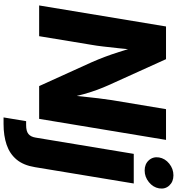

<svg xmlns="http://www.w3.org/2000/svg" viewBox="23 -834 1014 1101"><g transform="rotate(90 530.5 -283.0)"><path d="M10.7 0 131.3 -727.5H318.8L467.8 -398.4Q481.4 -368.2 494.1 -334Q506.8 -299.8 518.8 -257.8Q530.8 -215.8 541 -163.1L523.9 -157.7Q527.8 -197.3 532.7 -245.8Q537.6 -294.4 543.2 -340.1Q548.8 -385.7 553.7 -417L605.5 -727.5H781.7L661.1 0H473.1L336.4 -301.3Q319.3 -340.3 305.4 -377.2Q291.5 -414.1 277.6 -457.8Q263.7 -501.5 246.1 -559.1L266.6 -561Q261.7 -507.8 256.3 -458.5Q251 -409.2 246.3 -368.7Q241.7 -328.1 236.8 -301.8L187 0ZM861.8 -542.5H1031.7L938 24.4Q927.2 90.3 894.3 129.6Q861.3 168.9 809.6 186.5Q757.8 204.1 690.9 204.1H652.8L674.3 74.7H696.8Q731.9 74.7 748 61.3Q764.2 47.9 768.6 20ZM957 -605Q920.4 -605 898.7 -628.9Q877 -652.8 882.3 -687.5Q888.2 -722.2 918 -746.1Q947.8 -770 984.9 -770Q1021.5 -770 1043.5 -746.1Q1065.4 -722.2 1059.6 -687.5Q1053.7 -653.3 1023.9 -629.2Q994.1 -605 957 -605Z"/></g></svg>

Font: Inter 16pt ExtraBold
Style: Italic
Weight: 800
Italic angle: -9.3988°
Version: Version 4.001;git-66647c0bb